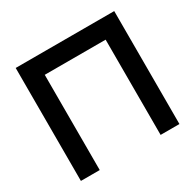

<svg xmlns="http://www.w3.org/2000/svg" viewBox="-161 -927 1122 1104"><g transform="rotate(-30 400.0 -375.0)"><path d="M727.1 -750H72.9V0H197.9V-632.3H602.1V0H727.1Z"/></g></svg>

Font: Manrope3 Bold
Style: Regular
Weight: 700
Designer: Mikhail Sharanda
Foundry: Mikhail Sharanda
Version: Version 3.000;PS 003.000;hotconv 1.0.88;makeotf.lib2.5.64775